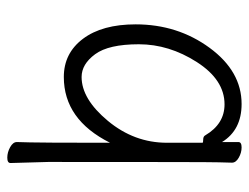

<svg xmlns="http://www.w3.org/2000/svg" viewBox="-100 -424 699 540"><g transform="rotate(90 250.0 -154.5)"><path d="M424 175Q409 175 394.5 167Q380 159 380 148Q380 136 381 110Q382 84 382 -114Q317 16 197 16Q130 16 89.5 -38Q49 -92 49 -186Q49 -304 115 -394Q181 -484 273 -484Q346 -484 380 -429V-475Q380 -484 395 -484Q410 -484 424 -476Q438 -468 438 -457Q438 -445 437 -419.5Q436 -394 436 60L439 166Q439 175 424 175ZM197 -34Q259 -34 320.5 -108Q382 -182 382 -274V-374Q382 -376 373 -376Q364 -376 361 -382Q329 -436 274 -436Q205 -436 155 -358Q105 -280 105 -195Q105 -110 133 -72Q161 -34 197 -34Z"/></g></svg>

Font: LXGW WenKai Mono TC Light
Style: Regular
Weight: 300
Designer: LXGW / Fontworks Inc.
Foundry: LXGW / Fontworks Inc.
Version: Version 1.330